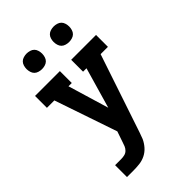

<svg xmlns="http://www.w3.org/2000/svg" viewBox="-277 -837 1153 1153"><g transform="rotate(-45 300.0 -260.5)"><path d="M87 215V114H139Q154 114 168 110.5Q182 107 192 97Q202 87 207.5 74Q213 61 217 47L240 -20L178 -202L104 -419H41V-520H252V-419H224L302 -159L377 -419H348V-520H559V-419H497L330 79Q326 89 322.5 99.5Q319 110 315 120Q304 144 286 164.5Q268 185 244 197Q220 209 193 212Q166 215 139 215ZM415 -604Q402 -604 388.5 -608Q375 -612 366 -621Q357 -630 353 -643.5Q349 -657 349 -670Q349 -683 353 -696.5Q357 -710 366 -719Q375 -728 388.5 -732Q402 -736 415 -736Q428 -736 441.5 -732Q455 -728 464 -719Q473 -710 477 -696.5Q481 -683 481 -670Q481 -657 477 -643.5Q473 -630 464 -621Q455 -612 441.5 -608Q428 -604 415 -604ZM185 -604Q172 -604 158.5 -608Q145 -612 136 -621Q127 -630 123 -643.5Q119 -657 119 -670Q119 -683 123 -696.5Q127 -710 136 -719Q145 -728 158.5 -732Q172 -736 185 -736Q198 -736 211.5 -732Q225 -728 234 -719Q243 -710 247 -696.5Q251 -683 251 -670Q251 -657 247 -643.5Q243 -630 234 -621Q225 -612 211.5 -608Q198 -604 185 -604Z"/></g></svg>

Font: Iosevka Plex Etoile
Style: Bold
Weight: 700
Designer: Belleve Invis
Foundry: Belleve Invis
Version: Version 25.1.1; ttfautohint (v1.8.4)